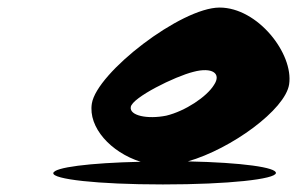

<svg xmlns="http://www.w3.org/2000/svg" viewBox="-20 -732 810 508"><path d="M121 -274C119 -258 236 -244 411 -244C586 -244 708 -258 710 -274C712 -289 621 -302 477 -305C592 -338 735 -442 745 -509C757 -590 662 -712 561 -712C459 -712 236 -540 223 -458C213 -395 273 -329 352 -304C216 -301 123 -289 121 -274ZM326 -449C330 -474 443 -530 492 -542C541 -555 567 -538 546 -507C527 -476 470 -438 420 -426C370 -416 322 -426 326 -449Z"/></svg>

Font: Ampere
Style: SCExtIta
Weight: 400
Version: Version 1